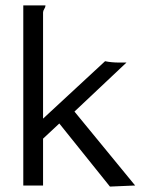

<svg xmlns="http://www.w3.org/2000/svg" viewBox="-20 -685 540 709"><path d="M66 -665H148Q148 -659 143.5 -652Q139 -645 139 -639V-247L368 -459Q391 -454 421 -454H447L255 -273L479 0L386 4L199 -229L139 -173V0H66Z"/></svg>

Font: Inconsolata
Style: Regular
Weight: 400
Designer: Raph Levien, Kirill Tkachev
Foundry: Cyreal
Version: Version 1.013